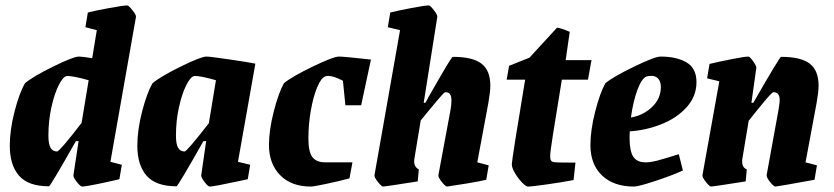

<svg xmlns="http://www.w3.org/2000/svg" viewBox="-20 -677 3066 706"><path d="M480 -615 386 -82 428 -71 419 -18 393 -12Q299 9 282 9Q276 9 262.5 -8Q249 -25 250 -33L269 -158H259Q165 8 160 8Q84 8 50 -31Q16 -70 16 -141Q16 -199 33.5 -267Q51 -335 72 -371Q100 -395 175 -432Q250 -469 270 -469Q283 -469 319 -463L336 -566L294 -577L303 -631Q330 -638 382 -647.5Q434 -657 448 -657Q453 -657 467 -639.5Q481 -622 480 -615ZM280 -225 306 -382Q278 -390 254.5 -394.5Q231 -399 224 -397Q211 -394 195.5 -363Q180 -332 169 -282.5Q158 -233 158 -178Q158 -147 166 -133.5Q174 -120 190 -120Q199 -120 280 -225Z M855 -82 900 -71 891 -18 868 -13Q766 9 751 9Q745 9 732 -8Q719 -25 720 -33L738 -158H728Q634 8 629 8Q553 8 519 -31Q485 -70 485 -141Q485 -199 502.5 -267Q520 -335 541 -371Q569 -395 644 -432Q719 -469 739 -469Q752 -469 823.5 -458.5Q895 -448 919 -443ZM748 -224 774 -382Q747 -390 723.5 -394.5Q700 -399 693 -397Q680 -394 664.5 -363Q649 -332 638 -282.5Q627 -233 627 -178Q627 -147 635 -133.5Q643 -120 659 -120Q667 -120 748 -224Z M1114 -168Q1114 -119 1128.5 -99.5Q1143 -80 1177 -80H1276L1265 -21Q1223 -10 1178 -0.5Q1133 9 1123 9Q1051 9 1010 -33Q969 -75 969 -144Q969 -198 986.5 -266.5Q1004 -335 1024 -371Q1053 -395 1129.5 -432Q1206 -469 1226 -469Q1245 -469 1344 -458L1308 -290H1250L1241 -380Q1207 -398 1186 -398Q1182 -398 1176 -396Q1161 -391 1146.5 -356.5Q1132 -322 1123 -271Q1114 -220 1114 -168Z M1735 -80 1777 -69 1768 -16Q1749 -11 1697.5 -2.5Q1646 6 1624 9Q1618 9 1604.5 -8Q1591 -25 1592 -33L1637 -275Q1640 -293 1640 -307Q1640 -323 1635 -330.5Q1630 -338 1617 -338Q1613 -338 1588.5 -308.5Q1564 -279 1553 -266L1527 -234L1504 -95Q1503 -90 1503 -83Q1503 -63 1520 -54L1516 -10Q1396 9 1389 9Q1383 9 1369.5 -8Q1356 -25 1357 -33L1451 -566L1406 -577L1415 -631Q1443 -638 1493 -647.5Q1543 -657 1557 -657Q1562 -657 1575.5 -639.5Q1589 -622 1588 -615L1538 -299H1544Q1548 -305 1550.5 -310Q1553 -315 1555 -319Q1567 -340 1604 -404Q1641 -468 1645 -468Q1718 -468 1750.5 -443Q1783 -418 1783 -362Q1783 -340 1776 -300Z M1862 -73Q1862 -90 1911 -384H1843L1852 -435L1927 -465L2028 -575Q2040 -575 2075 -560L2060 -456H2155L2142 -384H2046Q2023 -245 2013 -180.5Q2003 -116 2003 -103Q2003 -92 2006 -87Q2009 -82 2017 -81Q2024 -79 2096 -79L2089 -15Q2048 -7 1991.5 1Q1935 9 1921 9Q1914 9 1899.5 -6Q1885 -21 1873.5 -40.5Q1862 -60 1862 -73Z M2296 -194Q2295 -186 2295 -170Q2295 -122 2308.5 -101Q2322 -80 2354 -80Q2372 -80 2397 -86.5Q2422 -93 2476 -110L2491 -50Q2449 -31 2388 -11Q2327 9 2311 9Q2237 9 2194 -31.5Q2151 -72 2151 -144Q2151 -198 2168.5 -266.5Q2186 -335 2206 -371Q2235 -395 2311.5 -432Q2388 -469 2409 -469Q2468 -469 2504.5 -447.5Q2541 -426 2541 -375Q2541 -323 2505 -283Q2469 -243 2412.5 -220.5Q2356 -198 2296 -194ZM2300 -245Q2344 -252 2377 -283Q2410 -314 2410 -357Q2410 -376 2401 -387Q2392 -398 2375 -398Q2366 -398 2358 -396Q2340 -390 2324 -347Q2308 -304 2300 -245Z M2942 -80 2984 -69 2975 -16Q2838 9 2831 9Q2825 9 2811.5 -8Q2798 -25 2799 -33L2843 -275Q2847 -299 2847 -309Q2847 -338 2824 -338Q2819 -338 2791 -304.5Q2763 -271 2733 -233L2710 -95Q2709 -91 2709 -83Q2709 -61 2726 -54L2722 -10Q2602 9 2595 9Q2589 9 2575.5 -8Q2562 -25 2563 -33L2625 -378L2580 -389L2589 -442Q2622 -450 2670.5 -459.5Q2719 -469 2732 -469Q2737 -469 2749.5 -451.5Q2762 -434 2761 -427L2743 -299H2750Q2847 -468 2852 -468Q2925 -468 2957.5 -443Q2990 -418 2990 -362Q2990 -340 2983 -300Z"/></svg>

Font: Grenze
Style: Bold Italic
Weight: 700
Italic angle: -10°
Designer: Renata Polastri
Foundry: Omnibus-Type
Version: Version 1.002; ttfautohint (v1.8)